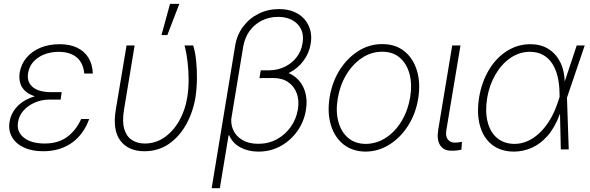

<svg xmlns="http://www.w3.org/2000/svg" viewBox="-20 -785 3103 1009"><path d="M252.4 -290H302.2L298.8 -261.7H240.7Q200.2 -261.7 164.3 -246.6Q128.4 -231.4 104.2 -204.8Q80.1 -178.2 74.7 -142.6Q66.4 -93.3 105 -62Q143.6 -30.8 215.3 -30.8Q285.6 -30.8 332.5 -65.2Q379.4 -99.6 406.7 -159.7H448.7Q435.1 -121.1 412.6 -89.6Q390.1 -58.1 359.6 -35.9Q329.1 -13.7 290.8 -2Q252.4 9.8 207 9.8Q147 9.8 104.7 -10.3Q62.5 -30.3 42.7 -65.4Q22.9 -100.6 30.3 -145.5Q36.6 -185.5 64 -218.3Q91.3 -251 138.4 -270.5Q185.5 -290 252.4 -290ZM299.3 -267.6H249Q200.2 -267.6 166 -278.1Q131.8 -288.6 112.1 -307.1Q92.3 -325.7 85.7 -350.6Q79.1 -375.5 83.5 -403.8Q91.3 -448.7 119.6 -482.2Q147.9 -515.6 192.4 -534.2Q236.8 -552.7 293.5 -552.7Q346.2 -552.7 384.5 -534.7Q422.9 -516.6 444.6 -481.9Q466.3 -447.3 467.8 -398.4H422.9Q417 -456.1 382.3 -484.1Q347.7 -512.2 289.1 -512.7Q225.1 -512.2 180.9 -482.4Q136.7 -452.6 127.9 -401.9Q119.6 -356.9 150.1 -329.1Q180.7 -301.3 246.6 -300.8H304.2Z M645 -545.9H687.5L631.3 -206.1Q621.6 -145.5 633.1 -106.9Q644.5 -68.4 672.4 -49.8Q700.2 -31.2 739.7 -30.8Q796.4 -30.3 843.3 -62.5Q890.1 -94.7 921.9 -150.4Q953.6 -206.1 964.4 -275.4Q971.2 -317.9 971.2 -366Q971.2 -414.1 965.6 -460.9Q960 -507.8 949.7 -545.9H995.1Q1005.4 -515.1 1010.5 -468.5Q1015.6 -421.9 1014.9 -370.6Q1014.2 -319.3 1007.3 -273.9Q994.1 -194.8 958 -130.4Q921.9 -65.9 866.5 -28.1Q811 9.8 738.8 9.8Q655.3 9.8 613 -45.2Q570.8 -100.1 588.4 -208ZM828.6 -600.6 873.5 -764.6H922.4L859.4 -600.6Z M1350.1 -413.6H1423.3Q1484.4 -414.1 1524.4 -385.7Q1564.5 -357.4 1580.8 -310.1Q1597.2 -262.7 1587.4 -205.1Q1577.1 -144 1541.7 -94.7Q1506.3 -45.4 1453.4 -16.6Q1400.4 12.2 1336.4 11.7Q1283.2 11.2 1242.7 -10.7Q1202.1 -32.7 1184.1 -74.7L1178.2 -71.8L1197.3 -177.7Q1190.4 -136.7 1205.1 -103Q1219.7 -69.3 1253.7 -49.3Q1287.6 -29.3 1337.4 -29.3Q1391.6 -29.3 1435.5 -53.5Q1479.5 -77.6 1508.3 -118.7Q1537.1 -159.7 1545.4 -209.5Q1553.2 -257.8 1539.3 -295.2Q1525.4 -332.5 1493.4 -354Q1461.4 -375.5 1414.1 -375L1343.3 -374.5ZM1446.3 -737.3Q1490.7 -737.3 1524.7 -723.1Q1558.6 -709 1580.3 -683.8Q1602.1 -658.7 1610.6 -625.7Q1619.1 -592.8 1612.8 -555.2Q1605 -506.3 1575 -465.6Q1544.9 -424.8 1496.6 -400.6Q1448.2 -376.5 1386.2 -376.5H1343.8L1350.6 -415.5H1395Q1440.4 -416 1477.8 -434.6Q1515.1 -453.1 1539.6 -485.4Q1564 -517.6 1569.8 -557.6Q1580.6 -618.7 1544.4 -657.2Q1508.3 -695.8 1441.4 -696.3Q1395 -696.3 1356.2 -677Q1317.4 -657.7 1292 -622.8Q1266.6 -587.9 1258.3 -541L1135.3 204.1H1092.3L1215.8 -544.9Q1225.1 -601.6 1257.6 -645Q1290 -688.5 1339.1 -712.9Q1388.2 -737.3 1446.3 -737.3Z M1901.4 11.7Q1833 11.2 1785.9 -25.6Q1738.8 -62.5 1719 -127.2Q1699.2 -191.9 1712.4 -274.9Q1726.1 -356 1766.1 -418.7Q1806.2 -481.4 1864.3 -517.6Q1922.4 -553.7 1988.3 -553.2Q2057.1 -553.7 2104 -516.6Q2150.9 -479.5 2170.9 -414.8Q2190.9 -350.1 2177.7 -267.1Q2164.6 -186.5 2124 -123.5Q2083.5 -60.5 2025.6 -24.7Q1967.8 11.2 1901.4 11.7ZM1901.4 -28.8Q1960 -29.3 2009 -61.8Q2058.1 -94.2 2091.3 -150.1Q2124.5 -206.1 2135.7 -274.9Q2146.5 -341.3 2132.3 -395.5Q2118.2 -449.7 2081.5 -481.4Q2044.9 -513.2 1988.3 -513.2Q1930.7 -513.2 1881.6 -480.2Q1832.5 -447.3 1799.3 -391.6Q1766.1 -335.9 1754.9 -267.1Q1743.7 -200.7 1757.8 -146.7Q1772 -92.8 1808.8 -61Q1845.7 -29.3 1901.4 -28.8Z M2356.4 -545.9H2399.9L2325.7 -101.6Q2320.3 -68.4 2333.5 -52Q2346.7 -35.6 2368.2 -35.6Q2382.8 -35.6 2394 -37.4Q2405.3 -39.1 2407.7 -39.6L2404.8 1.5Q2399.4 2.9 2385.7 5.1Q2372.1 7.3 2350.6 6.8Q2313 7.3 2293.7 -20.8Q2274.4 -48.8 2282.7 -101.6Z M2680.2 11.7Q2610.4 11.2 2564.9 -25.1Q2519.5 -61.5 2502 -125.5Q2484.4 -189.5 2498 -273.9Q2511.7 -355 2549.6 -418Q2587.4 -481 2643.8 -516.8Q2700.2 -552.7 2767.6 -552.7Q2820.8 -552.7 2860.4 -528.8Q2899.9 -504.9 2922.9 -460.9Q2945.8 -417 2947.8 -356L2962.9 -356.9L2959.5 -273.4L2968.8 0H2927.2L2920.4 -295.4Q2919.9 -342.3 2910.4 -382.1Q2900.9 -421.9 2881.8 -451.2Q2862.8 -480.5 2833.5 -496.6Q2804.2 -512.7 2764.2 -512.7Q2709.5 -512.7 2662.8 -480.7Q2616.2 -448.7 2584 -393.8Q2551.8 -338.9 2540 -269.5Q2528.8 -198.7 2542.5 -144.5Q2556.2 -90.3 2592.3 -59.8Q2628.4 -29.3 2684.1 -28.8Q2719.7 -28.8 2753.4 -43.9Q2787.1 -59.1 2817.1 -87.9Q2847.2 -116.7 2871.3 -157.5Q2895.5 -198.2 2912.6 -250.5L3010.7 -545.9H3052.7L2959.5 -271.5L2935.5 -187L2922.4 -186Q2896 -114.7 2857.7 -71.3Q2819.3 -27.8 2773.9 -8.1Q2728.5 11.7 2680.2 11.7Z"/></svg>

Font: Inter Tight ExtraLight
Style: Italic
Weight: 250
Italic angle: -9.39999°
Designer: Rasmus Andersson
Foundry: rsms
Version: Version 3.004